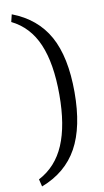

<svg xmlns="http://www.w3.org/2000/svg" viewBox="-103 -837 566 1049"><g transform="rotate(-10 179.5 -312.5)"><path d="M32 -749 42 -790Q178 -738 242 -622.5Q306 -507 306 -312Q306 -119 242 -3Q178 113 42 165L32 124Q130 73 176 -35Q222 -143 222 -313Q222 -486 176 -593.5Q130 -701 32 -749Z"/></g></svg>

Font: Exo 2
Style: Regular
Weight: 400
Designer: Natanael Gama
Version: Version 1.001;PS 001.001;hotconv 1.0.70;makeotf.lib2.5.58329